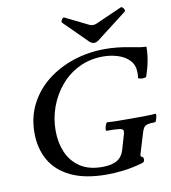

<svg xmlns="http://www.w3.org/2000/svg" viewBox="-96 -971 951 1067"><g transform="rotate(-10 380.0 -438.0)"><path d="M423 13Q299 13 219.5 -25Q140 -63 102 -130Q64 -197 64 -284Q64 -374 101.5 -446.5Q139 -519 204 -570Q269 -621 353 -648.5Q437 -676 531 -676Q567 -676 599 -672.5Q631 -669 664 -663Q704 -655 725 -652Q746 -649 760 -649Q761 -575 730 -485Q729 -481 717 -479.5Q705 -478 694 -480.5Q683 -483 684 -488Q686 -498 686 -505.5Q686 -513 686 -517Q686 -558 661.5 -584.5Q637 -611 597 -624Q557 -637 513 -637Q439 -637 378 -607.5Q317 -578 273.5 -527Q230 -476 206 -411.5Q182 -347 182 -276Q182 -209 205.5 -154Q229 -99 278 -66Q327 -33 403 -33Q457 -33 487 -51Q517 -69 528 -108L552 -190Q553 -193 554 -197.5Q555 -202 555 -209Q555 -220 535.5 -223.5Q516 -227 462 -227Q456 -227 457.5 -238.5Q459 -250 463.5 -261.5Q468 -273 473 -273Q497 -271 528.5 -270.5Q560 -270 609 -270Q655 -270 689 -270.5Q723 -271 744 -273Q749 -273 747.5 -261.5Q746 -250 742 -238.5Q738 -227 734 -227Q706 -227 692 -223Q678 -219 671 -209.5Q664 -200 659 -182L624 -67Q621 -56 624.5 -53Q628 -50 633 -48Q638 -46 638 -36Q638 -26 634.5 -22Q631 -18 625 -16Q562 2 511 7.5Q460 13 423 13ZM478 -720Q466 -720 453 -731L322 -861Q318 -865 320.5 -872Q323 -879 328.5 -884.5Q334 -890 338 -888L470 -823Q478 -819 489 -819Q500 -819 509 -823L656 -888Q662 -891 668 -885.5Q674 -880 676.5 -872.5Q679 -865 674 -861L503 -729Q490 -720 478 -720Z"/></g></svg>

Font: Junicode SmExp
Style: Bold Italic
Weight: 700
Width: 6
Italic angle: -11°
Designer: Peter S. Baker
Version: Version 2.205; ttfautohint (v1.8.4)